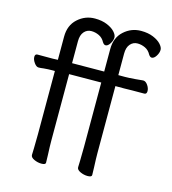

<svg xmlns="http://www.w3.org/2000/svg" viewBox="-108 -796 803 896"><g transform="rotate(15 294.0 -348.5)"><path d="M191 -426V-105Q191 -79 193 -37L194 1Q194 11 174 11Q156 11 138.5 3Q121 -5 121 -17Q121 -35 122 -49L123 -116V-423H110Q91 -423 69 -421Q55 -419 46 -419H45Q34 -419 23.5 -434Q13 -449 13 -462Q13 -476 25 -476H99L123 -477V-589Q123 -644 158.5 -676Q194 -708 241 -708Q275 -708 300 -697.5Q325 -687 338 -672.5Q351 -658 351 -646Q351 -631 341 -615.5Q331 -600 320 -600Q312 -600 305 -611Q295 -630 277 -638.5Q259 -647 240 -647Q219 -647 205 -631Q191 -615 191 -585V-479L346 -480V-589Q346 -644 381.5 -676Q417 -708 464 -708Q498 -708 523 -697.5Q548 -687 561 -672.5Q574 -658 574 -646Q574 -631 564 -615.5Q554 -600 543 -600Q535 -600 528 -611Q518 -630 500 -638.5Q482 -647 463 -647Q442 -647 428 -631Q414 -615 414 -585V-481H446Q464 -481 494.5 -483.5Q525 -486 532 -487H533Q545 -487 555 -472.5Q565 -458 565 -444Q565 -429 553 -429Q483 -429 457 -428H414V-105Q414 -79 416 -37L417 1Q417 11 397 11Q379 11 361.5 3Q344 -5 344 -17Q344 -35 345 -49L346 -116V-427Z"/></g></svg>

Font: Iansui 0.93
Style: Regular
Weight: 400
Designer: But Ko / Fontworks Inc.
Foundry: zi-hi.com / Fontworks Inc.
Version: Version 0.931